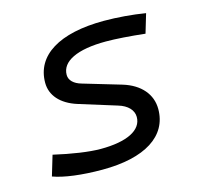

<svg xmlns="http://www.w3.org/2000/svg" viewBox="-84 -618 754 719"><g transform="rotate(-15 293.0 -258.5)"><path d="M228.5 9.8C394 9.8 488.8 -50.8 488.8 -155.8C488.8 -212.9 450.7 -257.8 383.3 -278.3L236.8 -321.8C207 -330.1 190.4 -346.7 190.4 -367.7C190.4 -420.4 253.4 -450.7 364.3 -450.7C402.8 -450.7 458 -446.8 515.6 -440.4L537.6 -514.2C487.3 -522.5 428.7 -527.3 377.4 -527.3C204.1 -527.3 105 -466.3 105 -359.9C105 -311 139.2 -272 200.7 -252.4L346.7 -207C382.8 -196.3 403.3 -174.3 403.3 -147.9C403.3 -96.7 344.7 -66.9 242.2 -66.9C197.3 -66.9 131.8 -76.7 62 -92.8L38.6 -14.6C80.6 1 149.4 9.8 228.5 9.8Z"/></g></svg>

Font: Cascadia Mono NF SemiLight
Style: Italic
Weight: 350
Italic angle: -10°
Monospace: yes
Designer: Aaron Bell
Foundry: Saja Typeworks
Version: Version 2404.023